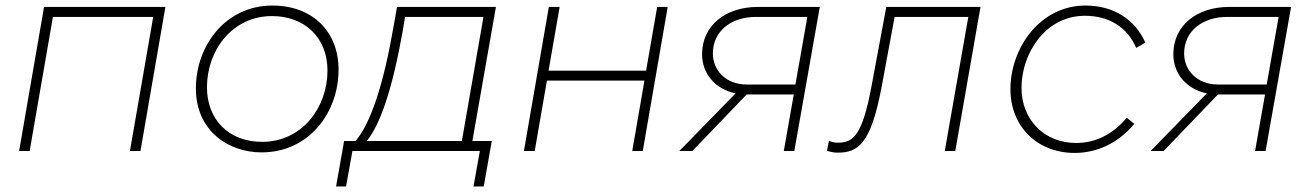

<svg xmlns="http://www.w3.org/2000/svg" viewBox="-20 -545 4728 693"><path d="M49 0H87L171 -484H533L449 0H487L577 -520H139Z M924 5C1095 5 1202 -138 1202 -294C1202 -429 1110 -525 963 -525C794 -525 687 -380 687 -226C687 -73 804 5 924 5ZM926 -33C805 -33 727 -114 727 -230C727 -363 818 -487 962 -487C1076 -487 1162 -413 1162 -290C1162 -158 1071 -33 926 -33Z M1193 128H1229L1252 0H1712L1689 128H1726L1755 -36H1685L1770 -520H1413L1401 -452C1365 -242 1318 -99 1263 -36H1222ZM1304 -36C1353 -97 1396 -223 1433 -430L1442 -484H1725L1647 -36Z M2352 -520 2312 -290H1960L2000 -520H1961L1871 0H1910L1954 -254H2306L2262 0H2300L2390 -520Z M2809 0H2847L2939 -520H2715C2600 -520 2514 -454 2514 -349C2514 -280 2561 -223 2635 -208L2432 0H2479L2675 -204H2845ZM2553 -352C2553 -432 2618 -484 2709 -484H2894L2851 -240H2675C2600 -240 2553 -291 2553 -352Z M3003 6C3076 6 3123 -23 3162 -231L3209 -484H3475L3390 0H3428L3519 -520H3179L3126 -236C3093 -57 3060 -30 3005 -30C2993 -30 2982 -32 2972 -37L2965 -1C2976 3 2989 6 3003 6Z M3859 7C3941 7 4018 -30 4074 -98L4047 -120C3999 -63 3938 -29 3864 -29C3748 -29 3667 -114 3667 -228C3667 -351 3752 -488 3896 -488C3985 -488 4050 -445 4081 -372L4114 -391C4078 -473 4001 -525 3898 -525C3734 -525 3627 -372 3627 -223C3627 -90 3722 7 3859 7Z M4510 0H4548L4640 -520H4416C4301 -520 4215 -454 4215 -349C4215 -280 4262 -223 4336 -208L4133 0H4180L4376 -204H4546ZM4254 -352C4254 -432 4319 -484 4410 -484H4595L4552 -240H4376C4301 -240 4254 -291 4254 -352Z"/></svg>

Font: Fixel Display 20240404 ExLight
Style: Italic
Weight: 200
Italic angle: -10°
Designer: AlfaBravo + MacPaw
Foundry: Kyrylo Tkachov, Marchela Mozhyna, Serhii Makarenko, Maria Weinstein, Zakhar Kryvoshyya
Version: Version 1.211;Glyphs 3.2 (3225)